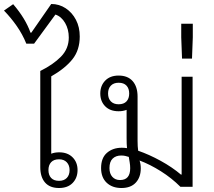

<svg xmlns="http://www.w3.org/2000/svg" viewBox="-47 -937 1074 963"><path d="M353 -754Q353 -686 316.5 -640Q280 -594 210 -554V-166Q227 -173 250 -173Q292 -173 317 -148Q342 -123 342 -84Q342 -45 317.5 -19.5Q293 6 249 6Q203 6 179 -21.5Q155 -49 155 -99V-581Q220 -613 259 -653Q298 -693 298 -749Q298 -790 279.5 -822Q261 -854 231 -864L124 -718H85Q66 -765 37 -806.5Q8 -848 -27 -884L19 -916Q81 -844 106 -773H110L210 -917Q250 -917 282.5 -895.5Q315 -874 334 -837.5Q353 -801 353 -754ZM249 -138Q223 -138 209.5 -123.5Q196 -109 196 -84Q196 -59 209.5 -44.5Q223 -30 249 -30Q274 -30 288 -44.5Q302 -59 302 -84Q302 -108 288 -123Q274 -138 249 -138Z M659 -92Q659 -48 634 -21Q609 6 562 6Q516 6 488 -20.5Q460 -47 460 -94Q460 -145 489.5 -170.5Q519 -196 564 -196Q577 -196 590 -194Q588 -213 588 -244V-386Q570 -379 548 -379Q505 -379 480.5 -404Q456 -429 456 -468Q456 -507 480.5 -532.5Q505 -558 548 -558Q594 -558 618.5 -530Q643 -502 643 -453V-231Q643 -202 646 -181Q701 -162 758.5 -130.5Q816 -99 861 -61L864 -62V-552H919V0H858Q814 -44 760 -78Q706 -112 653 -132Q659 -114 659 -92ZM548 -414Q574 -414 587.5 -428.5Q601 -443 601 -468Q601 -493 587.5 -507.5Q574 -522 548 -522Q523 -522 509 -507.5Q495 -493 495 -468Q495 -443 509 -428.5Q523 -414 548 -414ZM555 -34Q606 -34 606 -93Q606 -108 603.5 -122.5Q601 -137 599 -150Q590 -153 581 -155Q572 -157 561 -157Q534 -157 518 -141.5Q502 -126 502 -94Q502 -66 516.5 -50Q531 -34 555 -34Z M866 -643 862 -750V-818H920V-750L916 -643Z"/></svg>

Font: Noto Sans Thai Looped Light
Style: Regular
Weight: 300
Designer: Sasikarn Vongin, Ben Mitchell
Foundry: The Fontpad Ltd
Version: Version 1.001; ttfautohint (v1.8.4.7-5d5b)